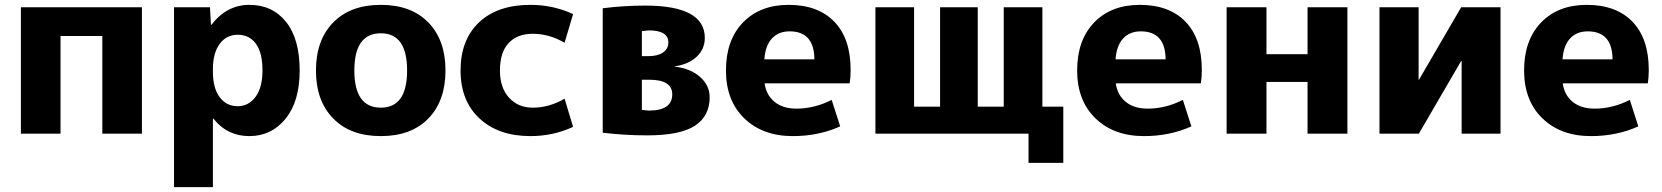

<svg xmlns="http://www.w3.org/2000/svg" viewBox="-20 -550 6840 790"><path d="M66 -520H564V0H401V-402H229V0H66Z M1060 -260Q1060 -333 1033 -370Q1006 -407 958 -407Q912 -407 884 -369.5Q856 -332 856 -265V-255Q856 -187 884 -150Q912 -113 958 -113Q1003 -113 1031.5 -151.5Q1060 -190 1060 -260ZM1213 -260Q1213 -133 1155 -61.5Q1097 10 1006 10Q915 10 858 -62H856V220H696V-520H844L848 -448H850Q913 -530 1006 -530Q1101 -530 1157 -460Q1213 -390 1213 -260Z M1351 -457.5Q1422 -530 1547 -530Q1672 -530 1742.5 -457.5Q1813 -385 1813 -260Q1813 -135 1742.5 -62.5Q1672 10 1547 10Q1422 10 1351 -62.5Q1280 -135 1280 -260Q1280 -385 1351 -457.5ZM1547 -107Q1655 -107 1655 -260Q1655 -413 1547 -413Q1438 -413 1438 -260Q1438 -107 1547 -107Z M2303 -144 2338 -28Q2256 10 2163 10Q2031 10 1953 -62.5Q1875 -135 1875 -260Q1875 -386 1951 -458Q2027 -530 2163 -530Q2256 -530 2338 -492L2303 -374Q2240 -411 2172 -411Q2108 -411 2072.5 -372.5Q2037 -334 2037 -260Q2037 -189 2074.5 -148Q2112 -107 2172 -107Q2240 -107 2303 -144Z M2621 -98Q2622 -98 2633 -96.5Q2644 -95 2650 -95Q2746 -95 2746 -162Q2746 -222 2651 -222H2621ZM2621 -319H2648Q2686 -319 2708 -334Q2730 -349 2730 -375Q2730 -425 2649 -425Q2648 -425 2621 -422ZM2900 -150Q2900 -72 2839 -32.5Q2778 7 2643 7Q2550 7 2460 -4V-516Q2546 -527 2635 -527Q2880 -527 2880 -394Q2880 -348 2846.5 -316.5Q2813 -285 2756 -277V-276Q2822 -268 2861 -233Q2900 -198 2900 -150Z M3125 -306H3331Q3330 -421 3229 -421Q3183 -421 3156 -391.5Q3129 -362 3125 -306ZM3126 -207Q3133 -158 3167.5 -130.5Q3202 -103 3257 -103Q3331 -103 3402 -139L3437 -30Q3348 10 3242 10Q3118 10 3042.5 -63Q2967 -136 2967 -260Q2967 -385 3037 -457.5Q3107 -530 3225 -530Q3346 -530 3413 -460.5Q3480 -391 3480 -262Q3480 -231 3476 -207Z M3741 -111H3848V-520H4003V-111H4110V-520H4269V-111H4355V120H4212V0H3582V-520H3741Z M4570 -306H4776Q4775 -421 4674 -421Q4628 -421 4601 -391.5Q4574 -362 4570 -306ZM4571 -207Q4578 -158 4612.5 -130.5Q4647 -103 4702 -103Q4776 -103 4847 -139L4882 -30Q4793 10 4687 10Q4563 10 4487.5 -63Q4412 -136 4412 -260Q4412 -385 4482 -457.5Q4552 -530 4670 -530Q4791 -530 4858 -460.5Q4925 -391 4925 -262Q4925 -231 4921 -207Z M5191 -213V0H5027V-520H5191V-327H5360V-520H5524V0H5360V-213Z M5817 -520V-221H5818L5992 -520H6154V0H5994V-299H5992L5818 0H5656V-520Z M6409 -306H6615Q6614 -421 6513 -421Q6467 -421 6440 -391.5Q6413 -362 6409 -306ZM6410 -207Q6417 -158 6451.5 -130.5Q6486 -103 6541 -103Q6615 -103 6686 -139L6721 -30Q6632 10 6526 10Q6402 10 6326.5 -63Q6251 -136 6251 -260Q6251 -385 6321 -457.5Q6391 -530 6509 -530Q6630 -530 6697 -460.5Q6764 -391 6764 -262Q6764 -231 6760 -207Z"/></svg>

Font: M PLUS 1p ExtraBold
Style: Regular
Weight: 800
Version: Version 1.062